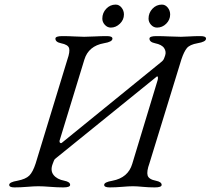

<svg xmlns="http://www.w3.org/2000/svg" viewBox="-20 -810 916 835"><path d="M483 -790Q498 -790 508.5 -777Q519 -764 519 -747Q519 -724 501.5 -707Q484 -690 462 -690Q447 -690 436 -702Q425 -714 425 -729Q425 -754 442 -772Q459 -790 483 -790ZM684 -790Q699 -790 709.5 -777Q720 -764 720 -747Q720 -724 703 -707Q686 -690 663 -690Q648 -690 637 -702Q626 -714 626 -729Q626 -754 643 -772Q660 -790 684 -790ZM630 -100Q617 -64 622 -47Q627 -30 658 -24Q683 -19 683 -6Q683 5 653 5Q626 5 600.5 2.5Q575 0 558 0Q540 0 511.5 2.5Q483 5 457 5Q433 5 433 -6Q433 -18 469 -24Q537 -37 555 -97L666 -463Q669 -478 663 -478L222 -121Q216 -117 214 -110L209 -97Q198 -68 213 -49Q228 -30 260 -24Q285 -19 285 -6Q285 5 255 5Q229 5 198 2.5Q167 0 147 0Q128 0 98.5 2.5Q69 5 43 5Q20 5 20 -6Q20 -18 56 -24Q92 -31 107.5 -46.5Q123 -62 135 -99L273 -551Q285 -585 280.5 -600.5Q276 -616 245 -622Q221 -627 221 -642Q221 -653 251 -653Q278 -653 303.5 -651.5Q329 -650 346 -650Q364 -650 391.5 -651.5Q419 -653 445 -653Q469 -653 469 -642Q469 -628 432 -622Q365 -610 347 -551L239 -198Q238 -192 241.5 -189Q245 -186 249 -189L682 -541Q691 -548 694 -557L698 -568Q704 -585 694 -600.5Q684 -616 654 -622Q630 -627 630 -642Q630 -653 660 -653Q686 -653 716.5 -651.5Q747 -650 767 -650Q781 -650 803 -651.5Q825 -653 852 -653Q876 -653 876 -642Q876 -628 839 -622Q805 -616 792.5 -600.5Q780 -585 769 -552Z"/></svg>

Font: EB Garamond 12
Style: Italic
Weight: 400
Italic angle: -17°
Version: Version 0.016; ttfautohint (v1.8.4)